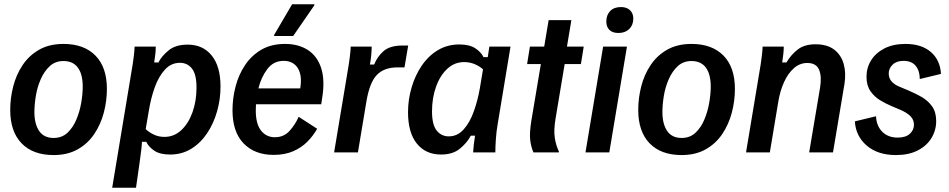

<svg xmlns="http://www.w3.org/2000/svg" viewBox="-20 -720 4482 907"><path d="M233.3 12.5Q135.8 12.5 82.1 -42.9Q28.3 -98.3 28.3 -200.8Q28.3 -256.7 42.5 -312.1Q56.7 -367.5 87.1 -412.9Q117.5 -458.3 165.4 -485.4Q213.3 -512.5 280 -512.5Q376.7 -512.5 430.8 -457.5Q485 -402.5 485 -300Q485 -243.3 470.4 -187.9Q455.8 -132.5 425.4 -87.1Q395 -41.7 347.1 -14.6Q299.2 12.5 233.3 12.5ZM233.3 -68.3Q272.5 -68.3 298.8 -92.9Q325 -117.5 340.8 -155.4Q356.7 -193.3 363.8 -235Q370.8 -276.7 370.8 -310.8Q370.8 -369.2 347.9 -400.4Q325 -431.7 280 -431.7Q240.8 -431.7 214.6 -407.1Q188.3 -382.5 172.1 -345Q155.8 -307.5 149.2 -266.2Q142.5 -225 142.5 -190.8Q142.5 -134.2 165 -101.3Q187.5 -68.3 233.3 -68.3Z M510 166.7 600.8 -380Q607.5 -417.5 611.7 -451.2Q615.8 -485 615.8 -500H715.8Q715.8 -483.3 713.8 -464.6Q711.7 -445.8 708.3 -425H728.3Q744.2 -455.8 777.1 -482.5Q810 -509.2 866.7 -509.2Q938.3 -509.2 980 -457.9Q1021.7 -406.7 1021.7 -310.8Q1021.7 -250.8 1005.4 -193.8Q989.2 -136.7 958.3 -90.4Q927.5 -44.2 883.3 -17.1Q839.2 10 783.3 10Q735.8 10 709.2 -7.9Q682.5 -25.8 670.8 -50H650.8Q650 -37.5 647.9 -16.2Q645.8 5 639.2 50L622.5 166.7ZM756.7 -73.3Q802.5 -73.3 836.7 -105.4Q870.8 -137.5 889.6 -190.4Q908.3 -243.3 908.3 -306.7Q908.3 -369.2 886.7 -396.2Q865 -423.3 830 -423.3Q788.3 -423.3 758.8 -390.8Q729.2 -358.3 710.8 -306.7Q692.5 -255 683.3 -198.3L668.3 -110Q685 -94.2 707.5 -83.8Q730 -73.3 756.7 -73.3Z M1272.5 11.7Q1183.3 11.7 1130.8 -42.5Q1078.3 -96.7 1078.3 -199.2Q1078.3 -255.8 1092.9 -311.7Q1107.5 -367.5 1137.9 -412.9Q1168.3 -458.3 1215 -485.4Q1261.7 -512.5 1326.7 -512.5Q1389.2 -512.5 1433.8 -484.2Q1478.3 -455.8 1497.1 -398.8Q1515.8 -341.7 1501.7 -255.8L1497.5 -227.5H1189.2Q1188.3 -212.5 1188.3 -198.3Q1188.3 -134.2 1213.3 -102.9Q1238.3 -71.7 1278.3 -71.7Q1320.8 -71.7 1347.9 -101.7Q1375 -131.7 1390.8 -168.3L1478.3 -111.7Q1460 -79.2 1432.1 -50.8Q1404.2 -22.5 1364.6 -5.4Q1325 11.7 1272.5 11.7ZM1320 -432.5Q1271.7 -432.5 1242.5 -393.3Q1213.3 -354.2 1200.8 -302.5H1398.3Q1408.3 -364.2 1386.7 -398.3Q1365 -432.5 1320 -432.5ZM1275 -550V-555L1360 -700H1465V-695L1365 -550Z M1558.3 0 1621.7 -380Q1628.3 -417.5 1632.5 -451.2Q1636.7 -485 1636.7 -500H1735.8Q1735.8 -483.3 1733.8 -460.8Q1731.7 -438.3 1727.5 -415H1747.5Q1761.7 -451.7 1791.7 -478.3Q1821.7 -505 1882.5 -505H1908.3L1890.8 -401.7H1858.3Q1794.2 -401.7 1760 -365.8Q1725.8 -330 1710.8 -240L1670.8 0Z M2063.3 10Q1990.8 10 1949.2 -41.7Q1907.5 -93.3 1907.5 -190Q1907.5 -249.2 1924.2 -306.2Q1940.8 -363.3 1972.1 -409.6Q2003.3 -455.8 2048.3 -482.9Q2093.3 -510 2150 -510Q2197.5 -510 2225 -492.1Q2252.5 -474.2 2264.2 -450H2284.2L2291.7 -500H2391.7L2330.8 -132.5Q2325 -100 2322.5 -63.3Q2320 -26.7 2320 0H2215Q2215.8 -16.7 2218.3 -38.3Q2220.8 -60 2224.2 -79.2H2204.2Q2186.7 -45.8 2152.9 -17.9Q2119.2 10 2063.3 10ZM2100 -75.8Q2140.8 -75.8 2170 -108.3Q2199.2 -140.8 2217.9 -192.9Q2236.7 -245 2246.7 -302.5L2261.7 -392.5Q2245 -407.5 2222.1 -417.1Q2199.2 -426.7 2172.5 -426.7Q2126.7 -426.7 2092.5 -394.6Q2058.3 -362.5 2039.6 -309.6Q2020.8 -256.7 2020.8 -194.2Q2020.8 -130.8 2042.9 -103.3Q2065 -75.8 2100 -75.8Z M2500 0Q2488.3 -26.7 2484.6 -59.2Q2480.8 -91.7 2490 -149.2L2535 -417.5H2470L2483.3 -500H2550.8L2571.7 -625H2679.2L2658.3 -500H2737.5L2724.2 -417.5H2647.5L2605 -163.3Q2595 -105.8 2600.8 -68.8Q2606.7 -31.7 2620 -5V0Z M2745.8 0 2829.2 -500H2941.7L2858.3 0ZM2901.7 -564.2Q2873.3 -564.2 2858.8 -578.8Q2844.2 -593.3 2844.2 -618.3Q2844.2 -649.2 2862.5 -667.9Q2880.8 -686.7 2913.3 -686.7Q2940.8 -686.7 2956.2 -671.7Q2971.7 -656.7 2971.7 -632.5Q2971.7 -601.7 2952.5 -582.9Q2933.3 -564.2 2901.7 -564.2Z M3200 12.5Q3102.5 12.5 3048.8 -42.9Q2995 -98.3 2995 -200.8Q2995 -256.7 3009.2 -312.1Q3023.3 -367.5 3053.8 -412.9Q3084.2 -458.3 3132.1 -485.4Q3180 -512.5 3246.7 -512.5Q3343.3 -512.5 3397.5 -457.5Q3451.7 -402.5 3451.7 -300Q3451.7 -243.3 3437.1 -187.9Q3422.5 -132.5 3392.1 -87.1Q3361.7 -41.7 3313.8 -14.6Q3265.8 12.5 3200 12.5ZM3200 -68.3Q3239.2 -68.3 3265.4 -92.9Q3291.7 -117.5 3307.5 -155.4Q3323.3 -193.3 3330.4 -235Q3337.5 -276.7 3337.5 -310.8Q3337.5 -369.2 3314.6 -400.4Q3291.7 -431.7 3246.7 -431.7Q3207.5 -431.7 3181.3 -407.1Q3155 -382.5 3138.8 -345Q3122.5 -307.5 3115.8 -266.2Q3109.2 -225 3109.2 -190.8Q3109.2 -134.2 3131.7 -101.3Q3154.2 -68.3 3200 -68.3Z M3504.2 0 3567.5 -380Q3574.2 -417.5 3578.3 -451.2Q3582.5 -485 3582.5 -500H3682.5Q3682.5 -483.3 3680.4 -464.6Q3678.3 -445.8 3675 -425H3695Q3717.5 -462.5 3749.2 -486.7Q3780.8 -510.8 3832.5 -510.8Q3887.5 -510.8 3920.4 -485.8Q3953.3 -460.8 3965.4 -418.3Q3977.5 -375.8 3969.2 -323.3L3915 0H3802.5L3854.2 -307.5Q3862.5 -359.2 3849.2 -390.8Q3835.8 -422.5 3793.3 -422.5Q3758.3 -422.5 3730.4 -397.9Q3702.5 -373.3 3683.8 -332.1Q3665 -290.8 3656.7 -240L3616.7 0Z M4212.5 12.5Q4126.7 12.5 4074.6 -32.1Q4022.5 -76.7 4018.3 -146.7L4118.3 -170.8Q4120 -125.8 4147.5 -97.9Q4175 -70 4220.8 -70Q4258.3 -70 4277.9 -87.9Q4297.5 -105.8 4297.5 -130.8Q4297.5 -155 4280.4 -171.7Q4263.3 -188.3 4234.2 -200.8L4190.8 -219.2Q4165 -230 4137.9 -246.2Q4110.8 -262.5 4092.1 -289.2Q4073.3 -315.8 4073.3 -357.5Q4073.3 -400 4095 -435Q4116.7 -470 4157.9 -491.2Q4199.2 -512.5 4257.5 -512.5Q4333.3 -512.5 4377.5 -474.2Q4421.7 -435.8 4425 -370.8L4325 -346.7Q4325 -385 4305.8 -408.8Q4286.7 -432.5 4248.3 -432.5Q4215 -432.5 4196.7 -414.6Q4178.3 -396.7 4178.3 -373.3Q4178.3 -350 4192.5 -334.6Q4206.7 -319.2 4230 -310L4271.7 -292.5Q4303.3 -279.2 4333.3 -262.1Q4363.3 -245 4382.9 -217.9Q4402.5 -190.8 4402.5 -148.3Q4402.5 -104.2 4380 -67.5Q4357.5 -30.8 4315 -9.2Q4272.5 12.5 4212.5 12.5Z"/></svg>

Font: Familjen Grotesk GF Medium
Style: Italic
Weight: 500
Designer: Anders Wikstroem, Jonas Baeckman, Matilda Gysing, Kristian Moeller
Foundry: Familjen STHML AB
Version: Version 2.000; Beta; Release 4; Build 6